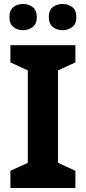

<svg xmlns="http://www.w3.org/2000/svg" viewBox="-20 -940 429 960"><path d="M357 0H32V-86L119 -126V-588L32 -628V-714H357V-628L270 -588V-126L357 -86ZM27 -854Q27 -889 47 -904.5Q67 -920 95 -920Q123 -920 143.5 -904.5Q164 -889 164 -854Q164 -821 143.5 -805Q123 -789 95 -789Q67 -789 47 -805Q27 -821 27 -854ZM224 -854Q224 -889 244 -904.5Q264 -920 293 -920Q321 -920 341.5 -904.5Q362 -889 362 -854Q362 -821 341.5 -805Q321 -789 293 -789Q264 -789 244 -805Q224 -821 224 -854Z"/></svg>

Font: Noto Sans Sinhala
Style: Bold
Weight: 700
Designer: Jelle Bosma - Monotype Design Team
Foundry: Monotype Imaging Inc.
Version: Version 2.006; ttfautohint (v1.8.4.7-5d5b)